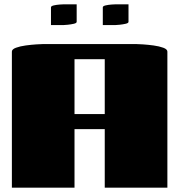

<svg xmlns="http://www.w3.org/2000/svg" viewBox="-20 -869 830 889"><path d="M325 0H35V-630Q35 -641 54 -648Q73 -655 99 -658.5Q125 -662 148 -663.5Q171 -665 180 -665H610Q619 -665 642 -663.5Q665 -662 691 -658.5Q717 -655 736 -648Q755 -641 755 -630V0H465V-271H325ZM325 -341H465V-595H325ZM575 -849V-768Q575 -762 562 -759Q549 -756 534.5 -754.5Q520 -753 515 -753H456V-835Q456 -841 469 -844Q482 -847 496.5 -848Q511 -849 515 -849ZM335 -849V-768Q335 -762 322 -759Q309 -756 294.5 -754.5Q280 -753 275 -753H216V-835Q216 -841 229 -844Q242 -847 256.5 -848Q271 -849 275 -849Z"/></svg>

Font: Gajraj One
Style: Regular
Weight: 400
Designer: Saurabh Sharma
Foundry: Saurabh Sharma
Version: Version 1.000